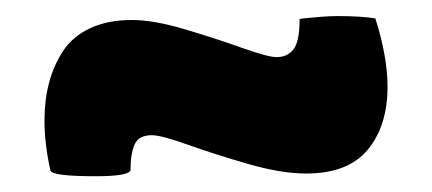

<svg xmlns="http://www.w3.org/2000/svg" viewBox="-20 -524 540 240"><path d="M449.2 -501Q464.4 -453.1 464.4 -415.5Q464.4 -366.7 439.7 -336.9Q415 -307.1 362.8 -307.1Q331.5 -307.1 290 -319.1Q248.5 -331.1 215.1 -343Q181.6 -355 169.9 -355Q153.3 -355 148.2 -343.3Q143.1 -331.5 143.1 -311Q140.1 -303.7 99.6 -303.7Q44.4 -303.7 43 -311Q35.6 -344.2 35.6 -373.5Q35.6 -398.9 41.3 -420.4Q46.9 -441.9 58.8 -460.2Q70.8 -478.5 92.8 -488.8Q114.7 -499 144.5 -499Q172.4 -499 211.4 -487.3Q250.5 -475.6 282.7 -464.1Q314.9 -452.6 325.7 -452.6Q339.4 -452.6 346.9 -462.4Q354.5 -472.2 354.5 -500Q354.5 -500.5 361.3 -501.2Q368.2 -502 379.9 -502.9Q391.6 -503.9 401.9 -503.9Q431.2 -503.9 449.2 -501Z"/></svg>

Font: Coustard Black
Style: Regular
Weight: 900
Foundry: vernon adams
Version: Version 1.001;